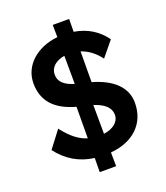

<svg xmlns="http://www.w3.org/2000/svg" viewBox="-156 -891 941 1088"><g transform="rotate(-20 314.0 -346.5)"><path d="M256 91H355L354 8C491 -4 578 -85 578 -211C578 -306 506 -370 387 -404L388 -589C431 -575 469 -546 499 -505L573 -595C529 -656 468 -694 389 -707L390 -784H291L292 -710C169 -698 75 -619 75 -510C75 -403 136 -336 259 -302L258 -112C209 -127 166 -160 119 -221L42 -120C96 -49 166 -6 257 6ZM205 -515C205 -558 239 -588 293 -597L294 -427C235 -445 205 -472 205 -515ZM352 -279C413 -259 448 -230 448 -185C448 -142 408 -112 353 -105Z"/></g></svg>

Font: Easer Grotesk Medium
Style: Regular
Weight: 500
Designer: Boardeaser, Bonnie Shaver-Troup, Thomas Jockin
Foundry: Lexend
Version: Version 1.001;Glyphs 3.1.2 (3151)